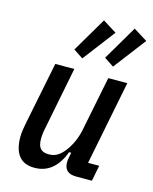

<svg xmlns="http://www.w3.org/2000/svg" viewBox="-120 -875 772 966"><g transform="rotate(15 266.0 -391.5)"><path d="M219 -520 156 -201Q148 -166 148 -137Q148 -102 162 -87Q176 -72 205 -72Q231 -72 250 -83.5Q269 -95 286 -117Q305 -141 318.5 -171.5Q332 -202 338 -231L396 -520H495L408 -82H466L450 0H367Q305 0 305 -58Q305 -65 306 -72.5Q307 -80 309 -88L313 -109H302Q257 12 153 12Q98 12 71.5 -22Q45 -56 45 -120Q45 -137 48 -157.5Q51 -178 55 -197L120 -520ZM244 -582 194 -615 300 -795 372 -750ZM404 -582 354 -615 460 -795 532 -750Z"/></g></svg>

Font: IBM Plex Sans Cond Medm
Style: Italic
Weight: 500
Width: 3
Italic angle: -11°
Designer: Mike Abbink, Paul van der Laan, Pieter van Rosmalen
Foundry: Bold Monday
Version: Version 1.3